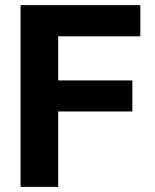

<svg xmlns="http://www.w3.org/2000/svg" viewBox="-20 -727 602 747"><path d="M59.9 -707H526V-585.8H206.4V-414.1H494.9V-293.3H206.4V0H59.9Z"/></svg>

Font: Pretendard Std Variable
Style: Regular
Weight: 400
Designer: Base glyphs from Inter by Rasmus Andersson; Hangeul glyphs from Noto Sans CJK(Source Han Sans) by Jang Soo-young and Kan
Foundry: Kil Hyung-jin
Version: Version 1.309;Glyphs 3.2 (3225)